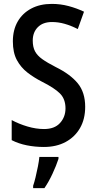

<svg xmlns="http://www.w3.org/2000/svg" viewBox="-20 -744 496 985"><path d="M417 -196Q417 -133 390.5 -87Q364 -41 316.5 -15.5Q269 10 205 10Q160 10 117.5 1.5Q75 -7 40 -25V-128Q77 -108 121 -95Q165 -82 206 -82Q260 -82 288 -113Q316 -144 316 -188Q316 -236 287.5 -264.5Q259 -293 195 -325Q154 -346 120.5 -372Q87 -398 66.5 -436Q46 -474 46 -532Q46 -590 70.5 -633Q95 -676 140 -700Q185 -724 246 -724Q290 -724 331.5 -713Q373 -702 411 -684L379 -595Q343 -613 311 -622Q279 -631 247 -631Q200 -631 174 -604.5Q148 -578 148 -536Q148 -503 159.5 -481Q171 -459 197 -440.5Q223 -422 266 -400Q341 -363 379 -316.5Q417 -270 417 -196ZM280 71Q269 105 249.5 147Q230 189 208 221H150V209Q156 192 162.5 165Q169 138 174.5 110Q180 82 182 61H280Z"/></svg>

Font: Noto Sans Gurmukhi Condensed Medium
Style: Regular
Weight: 500
Width: 3
Designer: Jelle Bosma - Monotype Design Team
Foundry: Monotype Imaging Inc.
Version: Version 2.004; ttfautohint (v1.8.4.7-5d5b)